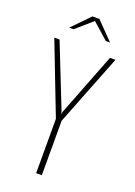

<svg xmlns="http://www.w3.org/2000/svg" viewBox="-148 -832 628 891"><g transform="rotate(20 166.0 -386.5)"><path d="M151 0V-268L15 -620H41L164 -309L166 -299H167L169 -309L290 -620H317L179 -269V0ZM64 -687 148 -773H182L266 -687H245L166 -757L86 -687Z"/></g></svg>

Font: Smooch Sans ExtraLight
Style: Regular
Weight: 200
Designer: Robert E. Leuschke
Foundry: Robert E. Leuschke
Version: Version 1.010; ttfautohint (v1.8.3)